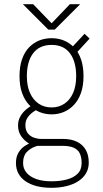

<svg xmlns="http://www.w3.org/2000/svg" viewBox="-20 -694 490 915"><path d="M226 -149Q195.5 -149 168 -160.2Q140.5 -171.5 119 -194Q97.5 -216.5 85.2 -250.8Q73 -285 73 -331Q73 -377 84.8 -411Q96.5 -445 117.5 -467.2Q138.5 -489.5 166.2 -500.8Q194 -512 226 -512Q257.5 -512 285 -500.8Q312.5 -489.5 333.5 -467.2Q354.5 -445 366.2 -411Q378 -377 378 -331Q378 -285 365.8 -250.8Q353.5 -216.5 332.2 -194Q311 -171.5 283.8 -160.2Q256.5 -149 226 -149ZM226 -182Q260.5 -182 287 -199.8Q313.5 -217.5 328.2 -250.8Q343 -284 343 -331Q343 -401 313 -440.5Q283 -480 226 -480Q168.5 -480 138.2 -440.5Q108 -401 108 -331Q108 -284 123 -250.8Q138 -217.5 164.5 -199.8Q191 -182 226 -182ZM338 -435 314 -459 383 -533 407 -510ZM279 -32Q318.5 -32 346.2 -18.8Q374 -5.5 388.5 19.8Q403 45 403 81Q403 109.5 390 131.8Q377 154 353 169.5Q329 185 296.5 193Q264 201 225 201Q185.5 201 154 192.8Q122.5 184.5 100.8 169.2Q79 154 67.5 132.2Q56 110.5 56 83Q56 53.5 68 33.5Q80 13.5 98.2 1.5Q116.5 -10.5 135 -16.8Q153.5 -23 166 -25L196 -9Q174 -4.5 149.2 4Q124.5 12.5 107.2 30.8Q90 49 90 83Q90 109 106 128.5Q122 148 152.2 159Q182.5 170 225 170Q265.5 170 298 161.5Q330.5 153 349.8 134Q369 115 369 83Q369 56.5 360.8 38.2Q352.5 20 332.5 10.5Q312.5 1 277 1H152Q137.5 1 117.2 -10.8Q97 -22.5 81.5 -44.2Q66 -66 66 -96Q66 -117.5 74.5 -134.5Q83 -151.5 95.8 -164.2Q108.5 -177 121.5 -185.2Q134.5 -193.5 143 -198L166 -177Q154 -171.5 138.8 -161Q123.5 -150.5 112.2 -134.8Q101 -119 101 -98Q101 -73 112.8 -58.5Q124.5 -44 141.8 -38Q159 -32 175 -32ZM362 -674 241 -553H210L89 -674H138L226 -583L313 -674Z"/></svg>

Font: League Mono Thin Condensed
Style: Regular
Weight: 100
Width: 1
Designer: Tyler Finck
Foundry: The League of Moveable Type / Tyler Finck
Version: Version 2.300;RELEASE